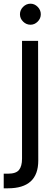

<svg xmlns="http://www.w3.org/2000/svg" viewBox="-24 -771 299 1039"><path d="M141.1 -637.2Q118.2 -637.2 101.1 -654.1Q84 -670.9 84 -693.8Q84 -716.8 101.1 -733.9Q118.2 -751 141.1 -751Q163.1 -751 179.9 -733.9Q196.8 -716.8 196.8 -693.8Q196.8 -670.9 179.9 -654.1Q163.1 -637.2 141.1 -637.2ZM-3.9 248V168.9H19Q63 168.9 79.1 148.4Q95.2 127.9 95.2 87.9V-549.8H182.1L183.1 98.1Q183.1 248 19 248Z"/></svg>

Font: ø
Style: ø
Weight: 400
Designer: Samuel Oakes
Foundry: Samuel Oakes
Version: Version 1.000;PS 001.000;hotconv 1.0.88;makeotf.lib2.5.64775